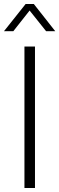

<svg xmlns="http://www.w3.org/2000/svg" viewBox="-61 -946 298 966"><path d="M115 0H62V-712H115ZM217 -789H171L88 -893L6 -789H-41L68 -926H109Z"/></svg>

Font: Creato Display Light
Style: Regular
Weight: 300
Version: Version 1.000